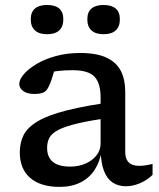

<svg xmlns="http://www.w3.org/2000/svg" viewBox="-20 -722 623 752"><path d="M438 -325 417 -261.5Q334 -250.5 283.8 -238.5Q233.5 -226.5 207.8 -212.8Q182 -199 173.2 -182Q164.5 -165 164.5 -143Q164.5 -106.5 187 -88Q209.5 -69.5 255 -69.5Q288.5 -69.5 315.5 -81.5Q342.5 -93.5 358.2 -113.8Q374 -134 374 -160V-340.5Q374 -396 350.2 -421.5Q326.5 -447 264.5 -447Q234 -447 208.8 -444.2Q183.5 -441.5 161.5 -436L198.5 -471.5Q194 -451 189.8 -435.5Q185.5 -420 181 -407.5Q176.5 -395 170.5 -382.5Q162 -364 148.5 -359Q135 -354 115.5 -354Q86 -354 70.8 -365.5Q55.5 -377 55.5 -393Q55.5 -410.5 73 -431Q90.5 -451.5 122.2 -470.8Q154 -490 197.8 -502.2Q241.5 -514.5 293.5 -514.5Q359 -514.5 397.8 -496Q436.5 -477.5 453.5 -443.8Q470.5 -410 470.5 -363.5V-127.5Q470.5 -108 477 -95.8Q483.5 -83.5 495.8 -78Q508 -72.5 526 -72.5Q537.5 -72.5 550.5 -74.5Q563.5 -76.5 577.5 -80V-37Q554 -14.5 526.2 -3.5Q498.5 7.5 473.5 7.5Q443 7.5 421 -7.2Q399 -22 387.2 -52.8Q375.5 -83.5 374 -131.5L378 -132Q371.5 -88.5 350.5 -56.5Q329.5 -24.5 294.8 -7.2Q260 10 214 10Q139 10 98.2 -25.2Q57.5 -60.5 57.5 -125.5Q57.5 -163 72.5 -193Q87.5 -223 127.8 -247Q168 -271 243 -290Q318 -309 438 -325ZM164.5 -588Q133 -588 116.8 -603Q100.5 -618 100.5 -646.5Q100.5 -674.5 116.8 -688.5Q133 -702.5 164.5 -702.5Q196 -702.5 212 -688.5Q228 -674.5 228 -646.5Q228 -618 212 -603Q196 -588 164.5 -588ZM385.5 -588Q354.5 -588 338.2 -603Q322 -618 322 -646.5Q322 -674.5 338.2 -688.5Q354.5 -702.5 385.5 -702.5Q417 -702.5 433.2 -688.5Q449.5 -674.5 449.5 -646.5Q449.5 -618 433.2 -603Q417 -588 385.5 -588Z"/></svg>

Font: Newsreader 7pt
Style: Regular
Weight: 400
Designer: Hugues Gentile
Foundry: Production Type
Version: Version 1.003